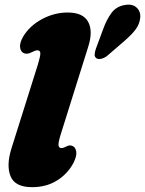

<svg xmlns="http://www.w3.org/2000/svg" viewBox="-20 -780 614 813"><path d="M354 -583.5 236.5 -209Q226 -174.5 228 -163.8Q230 -153 240 -153Q248.5 -153 260.5 -159.5Q275 -168 287.5 -161.5Q299.5 -157 302.8 -138.5Q306 -120 291 -90Q266.5 -44 221.5 -15.8Q176.5 12.5 116 12.5Q43.5 12.5 24.8 -33.5Q6 -79.5 28.5 -151.5L140 -505.5Q151 -541.5 150.8 -554.2Q150.5 -567 138 -567Q130 -567 113.5 -558.5Q95.5 -549 82 -554.5Q68.5 -559 65.2 -578Q62 -597 78 -625Q105.5 -671 157.8 -699Q210 -727 266.5 -727Q331.5 -727 353 -688Q374.5 -649 354 -583.5ZM416 -654.5Q430.5 -695.5 451.5 -724.5Q472.5 -753.5 510 -759Q541.5 -764.5 559.2 -747.2Q577 -730 573.5 -703Q570.5 -677 554.2 -655.2Q538 -633.5 504.5 -604.5L435.5 -545Q424.5 -535.5 411.2 -531.8Q398 -528 389.5 -532.5Q380 -538.5 380.8 -549.8Q381.5 -561 386.5 -575Z"/></svg>

Font: Fraunces 72pt SuperSoft Black
Style: Italic
Weight: 900
Italic angle: -16°
Version: Version 1.000;[b76b70a41]